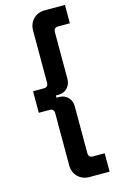

<svg xmlns="http://www.w3.org/2000/svg" viewBox="-154 -865 712 1170"><g transform="rotate(-15 202.0 -280.0)"><path d="M129 -348Q156 -348 156 -377V-704Q156 -749 184.5 -777.5Q213 -806 258 -806H384V-690H309Q282 -690 282 -660V-367Q282 -333 260.5 -310Q239 -287 204 -287H188V-273H204Q239 -273 260.5 -250Q282 -227 282 -193V100Q282 130 309 130H384V246H258Q213 246 184.5 217.5Q156 189 156 144V-183Q156 -212 129 -212H60V-348Z"/></g></svg>

Font: Space Grotesk Variable
Style: Regular
Weight: 400
Designer: Florian Karsten (Space Grotesk), Colophon Foundry (Space Mono)
Foundry: Florian Karsten
Version: Version 1.106